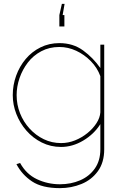

<svg xmlns="http://www.w3.org/2000/svg" viewBox="-20 -750 643 993"><path d="M296 10Q242 10 196 -13Q150 -36 116.5 -74.5Q83 -113 64.5 -160.5Q46 -208 46 -258Q46 -310 63.5 -358.5Q81 -407 113 -445Q145 -483 189.5 -505Q234 -527 287 -527Q358 -527 410 -489Q462 -451 499 -398V-519H519V22Q519 90 486.5 135Q454 180 401.5 201.5Q349 223 290 223Q198 223 146 188.5Q94 154 65 99L84 93Q116 151 171.5 177Q227 203 290 203Q347 203 394.5 182.5Q442 162 470.5 121.5Q499 81 499 22V-108Q466 -56 410.5 -23Q355 10 296 10ZM296 -10Q333 -10 368 -24Q403 -38 432 -61.5Q461 -85 479 -113Q497 -141 499 -169V-356Q483 -400 449.5 -434Q416 -468 374 -487.5Q332 -507 287 -507Q235 -507 193.5 -485Q152 -463 124 -426.5Q96 -390 81 -346Q66 -302 66 -258Q66 -209 83.5 -164.5Q101 -120 133 -85Q165 -50 206.5 -30Q248 -10 296 -10ZM314 -730 304 -672H313V-613H287V-672L300 -730Z"/></svg>

Font: Raleway Thin
Style: Regular
Weight: 100
Designer: Matt McInerney, Pablo Impallari, Rodrigo Fuenzalida
Foundry: Matt McInerney, Pablo Impallari, Rodrigo Fuenzalida
Version: Version 4.026